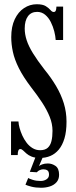

<svg xmlns="http://www.w3.org/2000/svg" viewBox="-20 -731 360 905"><path d="M169 13.5Q144.5 13.5 129.2 7.2Q114 1 104.5 -7.5Q95 -16 88.5 -22.2Q82 -28.5 75.5 -28.5Q63.5 -28.5 63.5 0H32V-158.5H67Q67.5 -145.5 72.2 -128Q77 -110.5 85.2 -92.2Q93.5 -74 105.5 -58.2Q117.5 -42.5 133.5 -32.8Q149.5 -23 169 -23Q192 -23 204.8 -34.2Q217.5 -45.5 222.5 -66Q227.5 -86.5 227.5 -114.5Q227.5 -147.5 214.2 -180.5Q201 -213.5 178.5 -247.8Q156 -282 127.5 -318.5Q89.5 -368.5 69 -409.5Q48.5 -450.5 40.8 -486.2Q33 -522 33 -556Q33 -605.5 49.5 -640.2Q66 -675 93.5 -693Q121 -711 153 -711Q181.5 -711 195.8 -702Q210 -693 217.8 -683.8Q225.5 -674.5 233 -674.5Q239.5 -674.5 242.5 -680Q245.5 -685.5 246 -700H277.5V-542.5H242.5Q241.5 -560.5 235.8 -583.2Q230 -606 219.5 -627Q209 -648 192.8 -661.5Q176.5 -675 155 -675Q127 -675 111.8 -654.5Q96.5 -634 96.5 -596.5Q96.5 -569.5 105.8 -541.2Q115 -513 135.5 -479.8Q156 -446.5 189 -404Q221 -365 244.5 -325.2Q268 -285.5 280.8 -244Q293.5 -202.5 293.5 -157.5Q293.5 -111 283.8 -78.5Q274 -46 257 -25.8Q240 -5.5 217.5 4Q195 13.5 169 13.5ZM174 154Q148 154 127.8 148.8Q107.5 143.5 100 139.5L113 108Q118 111.5 134.5 116.8Q151 122 171.5 122Q187.5 122 199.2 114.2Q211 106.5 211 92.5Q211 77 203.2 72Q195.5 67 184.5 67Q176.5 67 168 70.5Q159.5 74 153.5 81L120.5 79L151 0H186L163.5 52.5Q166 49 177.8 44.2Q189.5 39.5 205.5 39.5Q225 39.5 241.8 51.2Q258.5 63 258.5 93Q258.5 114 246.5 127.8Q234.5 141.5 215 147.8Q195.5 154 174 154Z"/></svg>

Font: Imbue Thin 10pt Medium
Style: Regular
Weight: 500
Version: Version 1.102